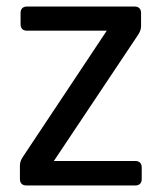

<svg xmlns="http://www.w3.org/2000/svg" viewBox="-20 -568 495 588"><path d="M412 -488V-528C412 -541 405 -548 392 -548H63C50 -548 43 -541 43 -528V-494C43 -481 50 -474 63 -474H307L49 -86C44 -78 41 -70 41 -61V-20C41 -7 48 0 61 0H394C407 0 414 -7 414 -20V-55C414 -68 407 -75 394 -75H145L404 -463C409 -471 412 -479 412 -488Z"/></svg>

Font: Arvore Sans
Style: Regular
Weight: 400
Designer: Jonny Pinhorn (Latin) Dan Schunck (customization for Arvore)
Version: Version 1.000;Glyphs 3.3 (3305)